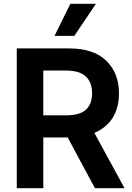

<svg xmlns="http://www.w3.org/2000/svg" viewBox="-20 -984 691 1007"><path d="M344 -730Q471 -730 538 -665Q604 -599 604 -495Q604 -420 571 -366Q537 -313 475 -287L633 3H478L335 -263H207V3H68V-730ZM325 -379Q398 -379 430 -408Q463 -438 463 -495Q463 -552 430 -583Q398 -614 324 -614H207V-379ZM483 -964 370 -796H266L349 -964Z"/></svg>

Font: Sinter Bold
Style: Regular
Weight: 700
Foundry: Adobe & rsms
Version: Version 1.000